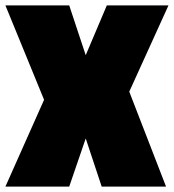

<svg xmlns="http://www.w3.org/2000/svg" viewBox="-28 -690 643 710"><path d="M228 -670 289 -486 367 -670H595L450 -351L586 0H348L289 -178L228 0H-8L135 -321L-8 -670Z"/></svg>

Font: Titillium Web Black
Style: Regular
Weight: 900
Version: Version 1.002;PS 35.000;hotconv 1.0.70;makeotf.lib2.5.55311